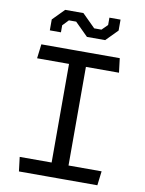

<svg xmlns="http://www.w3.org/2000/svg" viewBox="-101 -1016 821 1086"><g transform="rotate(10 310.0 -473.0)"><path d="M258.2 -730H355.2V0H258.2ZM74.8 -81.8H545.2L535.2 0H84.8ZM84.8 -730H535.2L545.2 -648.2H74.8ZM363.5 -871H405.2L437.8 -903.3V-945.5H501.7V-882.7L436.2 -816.2H331.5L256.5 -890.7H214.8L182.2 -856.7V-816.2H118.3V-879L183.8 -945.5H288.5Z"/></g></svg>

Font: Monaspace Krypton Var ExLight
Style: Regular
Weight: 200
Designer: Riley Cran and the Lettermatic Team
Version: Version 1.200 (Monaspace Krypton Var)